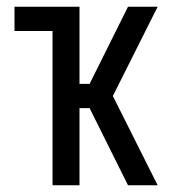

<svg xmlns="http://www.w3.org/2000/svg" viewBox="-20 -550 540 570"><path d="M136 0H216V-229H246L360 0H448L315 -265L448 -530H360L246 -301H216V-530H23V-458H136Z"/></svg>

Font: Iosevka SS09
Style: Regular
Weight: 400
Monospace: yes
Designer: Belleve Invis
Foundry: Belleve Invis
Version: Version 5.2.1; ttfautohint (v1.8.3)